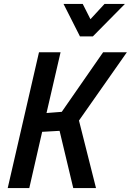

<svg xmlns="http://www.w3.org/2000/svg" viewBox="-20 -950 661 970"><path d="M465 0H350L281 -289L193 -284L128 0H19L177 -686H286L215 -379L292 -385L501 -686H621L379 -341ZM449 -766H384L301 -930H398L437 -853L508 -930H611Z"/></svg>

Font: Storia Sans SemiBold
Style: Italic
Weight: 600
Italic angle: -13°
Designer: Campivisivi
Foundry: Accademia di Belle Arti di Urbino and students of MA course of Visual design
Version: Version 60.001;May 25, 2020;FontCreator 12.0.0.2522 64-bit